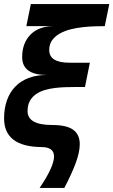

<svg xmlns="http://www.w3.org/2000/svg" viewBox="-26 -720 555 940"><path d="M414 -413 390 -294H341Q320.5 -294 295.5 -293.2Q270.5 -292.5 244.8 -289.5Q219 -286.5 194.5 -279.5Q170 -272.5 151 -259.5Q132 -246.5 120.5 -226.2Q109 -206 109 -176Q109 -108 230 -108Q300.5 -108 332.5 -84.5Q364.5 -61 364.5 -14Q364.5 24.5 344.8 78Q325 131.5 289 200H168Q238.5 96 238.5 46Q238.5 0.5 178 0Q-6 -1.5 -6 -140.5Q-6 -189 7.8 -228.2Q21.5 -267.5 48 -295.2Q74.5 -323 113.5 -338Q152.5 -353 203 -353Q82.5 -353 82.5 -440.5Q82.5 -475.5 93.2 -503.5Q104 -531.5 123.8 -551.2Q143.5 -571 172 -581.5Q200.5 -592 236 -592H103L125 -700H509L487 -592Q467.5 -592 439.5 -591.2Q411.5 -590.5 381.2 -587.2Q351 -584 321.2 -576.8Q291.5 -569.5 268 -556.5Q244.5 -543.5 229.8 -523.8Q215 -504 215 -475Q215 -413 314 -413Z"/></svg>

Font: Argentum Sans
Style: Italic
Weight: 400
Italic angle: -11.3099°
Designer: Julieta Ulanovsky, Owen Earl, Rasmus Andersson, Cristiano Sobral
Foundry: The Argentum Sans Project Authors
Version: Version 3.131; ttfautohint (v1.8.4.7-5d5b-dirty)